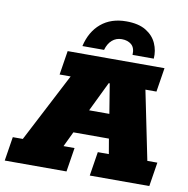

<svg xmlns="http://www.w3.org/2000/svg" viewBox="-115 -860 925 943"><g transform="rotate(10 347.5 -388.5)"><path d="M-30 0 -11 -120H39L217 -463H162L181 -583H664L645 -463H590L660 -120H710L691 0H394L413 -120H468L447 -243L499 -195H235L301 -243L242 -120H297L278 0ZM312 -267 289 -315H483L444 -267L412 -463H407ZM248 -620Q265 -694 314.5 -735.5Q364 -777 440 -777Q501 -777 538 -754.5Q575 -732 591 -696Q607 -660 604 -620H498Q500 -655 481.5 -671Q463 -687 433 -687Q405 -687 385 -669.5Q365 -652 356 -620Z"/></g></svg>

Font: Rokkitt SemiBold Black
Style: Italic
Weight: 900
Italic angle: -9°
Version: Version 3.103